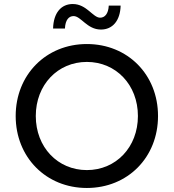

<svg xmlns="http://www.w3.org/2000/svg" viewBox="-20 -927 864 955"><path d="M412 8C615 8 766 -144 766 -350C766 -556 615 -708 412 -708C209 -708 58 -555 58 -350C58 -145 209 8 412 8ZM412 -81C267 -81 158 -195 158 -350C158 -505 267 -619 412 -619C557 -619 666 -505 666 -350C666 -195 557 -81 412 -81ZM482 -780C540 -780 578 -824 580 -899H521C519 -858 501 -839 478 -839C442 -839 411 -907 342 -907C284 -907 246 -863 244 -785H303C305 -829 323 -847 346 -847C383 -847 413 -780 482 -780Z"/></svg>

Font: Chess Sans Medium
Style: Regular
Weight: 500
Designer: Wolf Bōese
Foundry: Wolf Bōese
Version: Version 7.223;Glyphs 3.3 (3306)